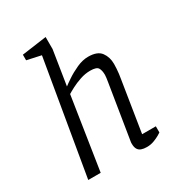

<svg xmlns="http://www.w3.org/2000/svg" viewBox="-168 -808 856 922"><g transform="rotate(-30 260.5 -346.5)"><path d="M379 4Q361 4 348.5 -0.5Q336 -5 329.5 -16Q323 -27 323 -46Q323 -49 323 -52Q323 -55 324 -59L372 -357Q374 -367 375.5 -380Q377 -393 377 -397Q377 -422 368.5 -436Q360 -450 325 -450Q297 -450 269 -440.5Q241 -431 219 -419.5Q197 -408 186 -401L124 0H55L162 -630L84 -647V-678L221 -697V-630L191 -440Q201 -448 227 -465.5Q253 -483 286 -498Q319 -513 350 -513Q401 -513 421 -486Q441 -459 441 -421Q441 -408 440 -394Q439 -380 437.5 -367.5Q436 -355 434 -344L389 -61H465V-27Q463 -25 450 -17.5Q437 -10 418.5 -3Q400 4 379 4Z"/></g></svg>

Font: Faustina Light Light
Style: Italic
Weight: 300
Italic angle: -8°
Version: Version 1.200